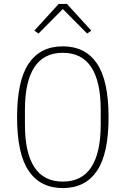

<svg xmlns="http://www.w3.org/2000/svg" viewBox="-20 -946 640 978"><path d="M300 12Q186 12 126.5 -75Q67 -162 67 -349Q67 -536 126.5 -623Q186 -710 300 -710Q414 -710 473.5 -623Q533 -536 533 -349Q533 -162 473.5 -75Q414 12 300 12ZM300 -21Q397 -21 445 -94.5Q493 -168 493 -311V-387Q493 -530 445 -603.5Q397 -677 300 -677Q203 -677 155 -603.5Q107 -530 107 -387V-311Q107 -168 155 -94.5Q203 -21 300 -21ZM321 -926 445 -790 424 -775 300 -900 176 -775 155 -790 279 -926Z"/></svg>

Font: IBM Plex Mono ExtraLight
Style: Regular
Weight: 200
Monospace: yes
Designer: Mike Abbink, Paul van der Laan, Pieter van Rosmalen
Foundry: Bold Monday
Version: Version 2.3